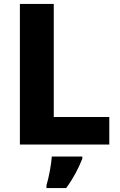

<svg xmlns="http://www.w3.org/2000/svg" viewBox="-20 -734 610 975"><path d="M81 0H535V-140H253V-714H81ZM398 72V61H243C241 100 228 167 216 207V221H316C354 169 378 122 398 72Z"/></svg>

Font: Noto Sans Lao ExtraBold
Style: Regular
Weight: 800
Designer: Monotype Design Team
Foundry: Monotype Imaging Inc.
Version: Version 2.003